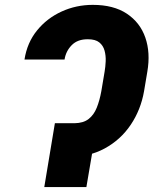

<svg xmlns="http://www.w3.org/2000/svg" viewBox="-20 -757 621 777"><path d="M219.2 -258.3H281.2Q317.4 -258.8 338.6 -275.4Q359.9 -292 371.6 -321.3Q383.3 -350.6 390.1 -388.2L403.3 -466.8Q406.7 -486.3 407.7 -509Q408.7 -531.7 403.1 -552.2Q397.5 -572.8 381.8 -585.4Q366.2 -598.1 335.9 -598.1Q294.4 -598.6 270.5 -574.5Q246.6 -550.3 241.2 -516.1H79.1Q89.8 -584.5 129.9 -633.8Q169.9 -683.1 229 -710.2Q288.1 -737.3 355.5 -737.3Q439.5 -737.3 493.2 -701.7Q546.9 -666 568.1 -605Q589.4 -543.9 576.2 -466.8L563 -388.2Q549.8 -312.5 509 -252Q468.3 -191.4 403.6 -156.2Q338.9 -121.1 253.9 -121.1H196.3ZM373.5 -258.3 329.6 0H159.2L202.1 -258.3Z"/></svg>

Font: Inter 17pt ExtraBold
Style: Italic
Weight: 800
Italic angle: -9.3988°
Version: Version 4.001;git-66647c0bb